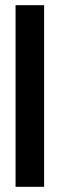

<svg xmlns="http://www.w3.org/2000/svg" viewBox="-20 -720 230 740"><path d="M40 0V-700H150V0Z"/></svg>

Font: Bebas Neue
Style: Regular
Weight: 400
Designer: Ryoichi Tsunekawa
Foundry: Ryoichi Tsunekawa
Version: Version 1.400